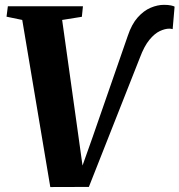

<svg xmlns="http://www.w3.org/2000/svg" viewBox="-20 -769 742 794"><path d="M188 4.5 72 -686.5 7 -700 12.5 -743H323L318.5 -699.5L237 -686.5L300 -237L329 -28.5L300.5 -26L362.5 -200.5L508.5 -621Q524.5 -669 549.5 -697Q574.5 -725 603 -737Q631.5 -749 658 -749Q675.5 -749 687 -746.5Q698.5 -744 702 -741.5L694 -648.5Q690 -649.5 687.2 -650Q684.5 -650.5 680 -650.5Q662.5 -650.5 641 -640.5Q619.5 -630.5 598 -604.5Q576.5 -578.5 558.5 -530.5L347.5 4Z"/></svg>

Font: Merriweather 48pt ExtraBold
Style: Italic
Weight: 800
Italic angle: -7.8°
Version: Version 2.101